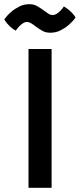

<svg xmlns="http://www.w3.org/2000/svg" viewBox="-59 -897 380 917"><path d="M77.1 -663.1H187.5V0H77.1ZM16.1 -750.5Q1.5 -758.8 -8.8 -768.3Q-19 -777.8 -25.9 -786.1Q-33.7 -795.4 -38.6 -804.7Q-23.9 -824.7 -4.9 -840.8Q10.7 -854.5 32.7 -865.7Q54.7 -877 81.1 -877Q103 -877 119.1 -867.4Q135.3 -857.9 149.4 -847.7Q160.6 -838.9 171.4 -832Q182.1 -825.2 192.9 -825.2Q202.6 -825.2 212.4 -831.5Q222.2 -837.9 229.5 -845.7Q238.3 -854.5 246.1 -866.2Q261.7 -856.9 272.5 -847.4Q283.2 -837.9 290 -830.1Q297.9 -821.3 301.8 -812.5Q286.6 -792.5 267.6 -776.4Q251.5 -762.7 229.5 -751.7Q207.5 -740.7 181.2 -740.7Q159.2 -740.7 143.1 -750Q127 -759.3 112.8 -769.5Q101.6 -778.8 90.6 -785.4Q79.6 -792 69.8 -792Q59.6 -792 49.8 -785.4Q40 -778.8 32.7 -771Q23.9 -762.2 16.1 -750.5Z"/></svg>

Font: Basic
Style: Regular
Weight: 400
Designer: Magnus Gaarde
Foundry: Magnus Gaarde
Version: Version 1.003; ttfautohint (v1.1) -l 6 -r 16 -G 0 -x 16 -D l